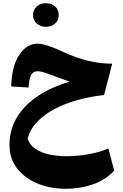

<svg xmlns="http://www.w3.org/2000/svg" viewBox="-20 -828 771 1208"><path d="M50.3 -284.2Q54.2 -413.1 101.3 -483.2Q148.4 -553.2 215.3 -553.2Q243.7 -553.2 285.2 -539.3Q326.7 -525.4 381.3 -500Q536.6 -427.2 686 -427.2L634.8 -230Q551.8 -221.2 472.2 -199.7Q392.6 -178.2 325.9 -143.6Q259.3 -108.9 214.1 -61.8Q168.9 -14.6 154.3 44.9Q166.5 84 202.6 108.4Q238.8 132.8 290 143.8Q341.3 154.8 398.4 154.8Q468.8 154.8 539.6 141.8Q610.4 128.9 662.1 106.4L698.2 245.1Q647.9 302.2 566.2 331.1Q484.4 359.9 392.6 359.9Q322.3 359.9 258.5 341.6Q194.8 323.2 145.5 287.8Q96.2 252.4 67.9 201.2Q39.6 149.9 39.6 84.5Q39.6 -53.7 137.5 -156.5Q235.4 -259.3 418 -314.5Q390.6 -324.2 359.6 -335.4Q328.6 -346.7 299.8 -357.4Q243.7 -379.9 215.3 -379.9Q188.5 -379.9 175.8 -355.5Q163.1 -331.1 159.7 -277.3ZM188 -733.4Q188 -767.1 211.7 -787.6Q235.4 -808.1 268.6 -808.1Q302.2 -808.1 325.9 -787.6Q349.6 -767.1 349.6 -733.4Q349.6 -699.7 325.9 -679.4Q302.2 -659.2 268.6 -659.2Q235.4 -659.2 211.7 -679.4Q188 -699.7 188 -733.4Z"/></svg>

Font: Pinar DS4 ExtraBold
Style: Regular
Weight: 800
Designer: Amin Abedi
Version: Version 3.000